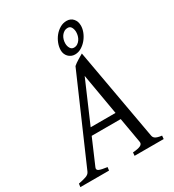

<svg xmlns="http://www.w3.org/2000/svg" viewBox="-217 -959 976 1074"><g transform="rotate(-30 271.5 -422.0)"><path d="M181.2 -216.8 111.3 -54.2Q104.5 -39.1 118.9 -32.5Q133.3 -25.9 170.9 -21L168 0H-17.1L-14.2 -21Q16.6 -26.9 35.2 -33.4Q53.7 -40 60.1 -54.2L297.9 -600.1Q304.2 -606 313 -612.1Q321.8 -618.2 331.1 -623.8Q340.3 -629.4 348.9 -634.5Q357.4 -639.6 363.8 -643.1L469.2 -54.2Q470.2 -47.4 472.9 -42.2Q475.6 -37.1 481.4 -33Q487.3 -28.8 497.3 -25.9Q507.3 -22.9 522.9 -21L521 0H333L335 -21Q369.6 -23.4 384.8 -31Q399.9 -38.6 397 -54.2L368.7 -216.8ZM360.8 -261.2 314.9 -526.9 200.2 -261.2ZM396.5 -763.2Q396.5 -780.3 389.2 -793.7Q381.8 -807.1 366.7 -807.1Q353 -807.1 342.8 -800.8Q332.5 -794.4 325.4 -784.4Q318.4 -774.4 314.9 -762.2Q311.5 -750 311.5 -738.3Q311.5 -720.2 319.6 -706.8Q327.6 -693.4 342.8 -693.4Q356 -693.4 366 -700Q376 -706.5 382.8 -716.6Q389.6 -726.6 393.1 -739Q396.5 -751.5 396.5 -763.2ZM437.5 -781.2Q437.5 -761.2 429 -739.5Q420.4 -717.8 405.5 -699.5Q390.6 -681.2 370.8 -669.2Q351.1 -657.2 328.6 -657.2Q315.9 -657.2 305.2 -662.1Q294.4 -667 286.6 -675.3Q278.8 -683.6 274.7 -694.3Q270.5 -705.1 270.5 -717.3Q270.5 -739.3 279.1 -761.7Q287.6 -784.2 302.5 -802.5Q317.4 -820.8 337.4 -832.5Q357.4 -844.2 380.4 -844.2Q406.2 -844.2 421.9 -826.4Q437.5 -808.6 437.5 -781.2Z"/></g></svg>

Font: Gentium Plus
Style: Italic
Weight: 400
Italic angle: -8°
Designer: J. Victor Gaultney, Annie Olsen, Iska Routamaa
Foundry: SIL International
Version: Version 1.510